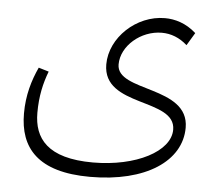

<svg xmlns="http://www.w3.org/2000/svg" viewBox="-48 -600 853 751"><g transform="rotate(5 378.0 -225.0)"><path d="M405 -351C405 -424 481 -489 563 -489C599 -489 633 -476 663 -449L693 -499C653 -535 609 -547 570 -547C458 -547 357 -452 357 -347C357 -178 640 -240 640 -115C640 -30 508 40 338 40C159 40 105 -35 105 -135C105 -201 117 -252 135 -299L95 -311C71 -259 53 -200 53 -128C53 7 126 97 332 97C551 97 688 4 688 -127C688 -292 405 -242 405 -351Z"/></g></svg>

Font: FiraGO Light
Style: Regular
Weight: 300
Designer: bBox Type
Foundry: bBox Type GmbH
Version: Version 1.001;PS 001.001;hotconv 1.0.88;makeotf.lib2.5.64775